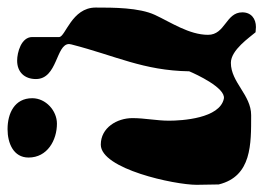

<svg xmlns="http://www.w3.org/2000/svg" viewBox="-138 -564 714 521"><g transform="rotate(-90 219.5 -303.0)"><path d="M53 -583C53 -532 100 -506 145 -506C180 -506 214 -536 214 -573C214 -621 173 -640 130 -640C92 -640 53 -624 53 -583ZM310 -34C345 -34 379 17 393 33C395 33 405 34 407 34C430 34 447 21 447 -3C447 -48 386 -49 386 -96C386 -147 420 -197 440 -240C460 -283 460 -353 460 -401C460 -466 380 -483 380 -500V-573C380 -603 338 -614 316 -614C285 -614 266 -594 266 -563C266 -504 361 -509 361 -473C361 -472 360 -468 360 -467C329 -346 289 -272 287 -147C279 -128 242 -48 213 -53C159 -64 153 -167 153 -202C153 -235 160 -268 160 -301C160 -343 134 -387 88 -387C22 -387 -21 -187 -21 -127C-21 -118 -20 -76 -20 -67C2 23 90 21 168 21C223 21 257 -34 310 -34Z"/></g></svg>

Font: Charger
Style: Overspray
Weight: 400
Designer: Jasper
Foundry: Cannot Into Space Fonts
Version: Version 0.980